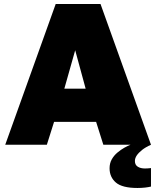

<svg xmlns="http://www.w3.org/2000/svg" viewBox="-20 -720 777 955"><path d="M6 0 257 -700H480L731 0H494L458 -114H249L213 0ZM300 -279H406L354 -470ZM664 215Q588 215 556.5 188Q525 161 525 117Q525 92 536 72.5Q547 53 564.5 38.5Q582 24 599 14.5Q616 5 629 0H731Q704 12 686.5 26Q669 40 660 53.5Q651 67 651 81Q651 100 665 109Q679 118 701 118Q709 118 715 117.5Q721 117 731 116V208Q719 211 701.5 213Q684 215 664 215Z"/></svg>

Font: Golos Text ExtraBold
Style: Regular
Weight: 800
Designer: A.Korolkova, Vitaly Kuzmin
Foundry: ParaType Ltd
Version: Version 2.004